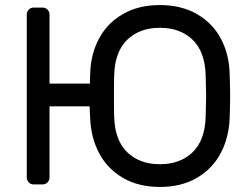

<svg xmlns="http://www.w3.org/2000/svg" viewBox="-20 -730 989 760"><path d="M889 -439Q891 -379 891 -350Q891 -321 889 -261Q886 -185 853.5 -123.5Q821 -62 759.5 -26Q698 10 613 10Q528 10 466.5 -26Q405 -62 372.5 -123.5Q340 -185 337 -261Q335 -293 335 -309H176V-27Q176 -16 168 -8Q160 0 149 0H113Q102 0 94 -8Q86 -16 86 -27V-673Q86 -684 94 -692Q102 -700 113 -700H149Q160 -700 168 -692Q176 -684 176 -673V-399H336Q336 -426 337 -439Q339 -515 371.5 -576.5Q404 -638 466 -674Q528 -710 613 -710Q698 -710 760 -674Q822 -638 854.5 -576.5Q887 -515 889 -439ZM432 -434Q431 -404 431 -350Q431 -296 432 -266Q435 -174 484 -127Q533 -80 613 -80Q693 -80 742 -127Q791 -174 794 -266Q796 -326 796 -350Q796 -374 794 -434Q791 -526 742 -573Q693 -620 613 -620Q533 -620 484 -573Q435 -526 432 -434Z"/></svg>

Font: Rubik
Style: Regular
Weight: 400
Designer: Hubert & Fischer
Foundry: Hubert & Fischer
Version: Version 1.100